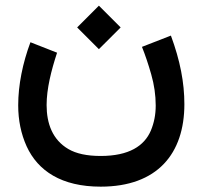

<svg xmlns="http://www.w3.org/2000/svg" viewBox="-20 -455 728 690"><path d="M257.3 -356.4 335.4 -278.3 413.6 -356.4 335.4 -434.6ZM341.8 105.5C292.5 105.5 253.9 97.2 225.6 80.6C168.9 47.4 147.5 -10.7 147.5 -77.6C147.5 -135.7 164.1 -201.7 185.1 -265.6L89.4 -303.2C61.5 -228.5 45.4 -149.4 45.4 -76.7C45.4 -22.5 55.7 26.4 75.7 70.8C116.2 159.2 201.2 215.8 341.8 215.8C545.9 215.8 642.6 96.7 642.6 -80.6C642.6 -158.2 627.4 -237.3 594.2 -327.1L490.2 -286.6C501.5 -258.3 512.7 -225.6 523.4 -188C534.2 -150.4 539.6 -112.8 539.6 -75.7C539.6 -43 533.7 -13.2 522 14.6C498.5 69.3 443.8 105.5 341.8 105.5Z"/></svg>

Font: Vazirmatn Medium
Style: Regular
Weight: 500
Designer: Saber Rastikerdar
Foundry: Saber Rastikerdar
Version: Version 33.003